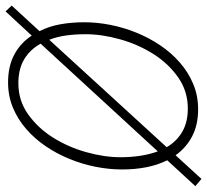

<svg xmlns="http://www.w3.org/2000/svg" viewBox="-47 -673 744 690"><g transform="rotate(-90 325.0 -328.0)"><path d="M277 12Q221 12 180 -9.5Q139 -31 112 -69L27 24L1 2L94 -99Q61 -165 61 -262Q61 -308 70.5 -356Q80 -404 98.5 -449.5Q117 -495 144 -535Q171 -575 206 -605.5Q241 -636 283 -653.5Q325 -671 374 -671Q432 -671 474 -648.5Q516 -626 542 -586L629 -680L650 -658L558 -558Q575 -525 582.5 -484.5Q590 -444 590 -397Q590 -351 580.5 -303Q571 -255 552.5 -209.5Q534 -164 507 -124Q480 -84 445 -53.5Q410 -23 368 -5.5Q326 12 277 12ZM105 -267Q105 -190 126 -133L513 -554Q492 -592 457 -613Q422 -634 371 -634Q308 -634 258.5 -598.5Q209 -563 175 -508.5Q141 -454 123 -389.5Q105 -325 105 -267ZM280 -25Q343 -25 393 -60.5Q443 -96 477 -150.5Q511 -205 529 -269.5Q547 -334 547 -392Q547 -430 542.5 -462.5Q538 -495 527 -523L141 -101Q162 -65 196.5 -45Q231 -25 280 -25Z"/></g></svg>

Font: TypoPRO Source Sans Pro
Style: Italic
Weight: 300
Italic angle: -11°
Designer: Paul D. Hunt
Foundry: Adobe Systems Incorporated
Version: Version 1.075;PS 2.000;hotconv 1.0.86;makeotf.lib2.5.63406